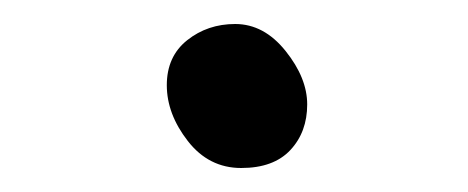

<svg xmlns="http://www.w3.org/2000/svg" viewBox="-20 -498 390 160"><path d="M176 -478Q200 -478 218 -455.5Q236 -433 236 -411Q236 -388 222 -373Q208 -358 181 -358Q154 -358 136.5 -380.5Q119 -403 119 -427Q119 -451 136 -464.5Q153 -478 176 -478Z"/></svg>

Font: LXGW WenKai Lite
Style: Bold
Weight: 700
Designer: LXGW / Fontworks Inc.
Foundry: LXGW / Fontworks Inc.
Version: Version 1.330;April 28, 2024